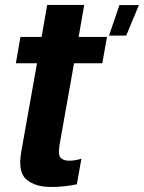

<svg xmlns="http://www.w3.org/2000/svg" viewBox="-20 -745 579 772"><path d="M418.3 -601.9H487.4L538.6 -724.6H460.3ZM186.1 6.8Q238.5 6.8 289.1 -4L307.3 -107.1Q283.9 -98.9 257.9 -98.9Q234.3 -98.9 223.4 -111Q212.6 -123.1 219.6 -163.4L277.7 -490.6H391.3L410.1 -596.4H296.2L318.6 -725.2H169.7L147.3 -596.4H62.2L43.8 -490.6H128.8L65.3 -134.1Q51.2 -52.2 86.8 -22.7Q122.3 6.8 186.1 6.8Z"/></svg>

Font: Anybody Thin Condensed
Style: Italic
Weight: 100
Width: 3
Italic angle: -10°
Version: Version 1.113;gftools[0.9.25]